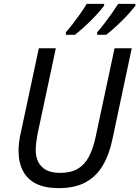

<svg xmlns="http://www.w3.org/2000/svg" viewBox="-20 -964 721 994"><path d="M284 10Q214 10 168 -12.5Q122 -35 99 -79Q76 -123 76 -185Q76 -203 79 -228.5Q82 -254 89 -283L181 -714H269L176 -278Q171 -254 168 -228.5Q165 -203 165 -187Q165 -132 196.5 -100.5Q228 -69 291 -69Q346 -69 381.5 -89.5Q417 -110 439 -150.5Q461 -191 474 -250L573 -714H662L562 -243Q546 -165 512.5 -108Q479 -51 423.5 -20.5Q368 10 284 10ZM483 -797Q500 -816 520 -842Q540 -868 559 -895Q578 -922 592 -944H681V-934Q671 -921 653.5 -901Q636 -881 614 -859Q592 -837 570 -817.5Q548 -798 530 -784H483ZM321 -797Q338 -816 358 -842Q378 -868 397 -895Q416 -922 429 -944H519V-934Q509 -921 491.5 -901Q474 -881 452 -859Q430 -837 408 -817.5Q386 -798 368 -784H321Z"/></svg>

Font: Noto Sans Display
Style: Italic
Weight: 400
Italic angle: -12°
Designer: Monotype Design Team
Foundry: Monotype Imaging Inc.
Version: Version 2.003